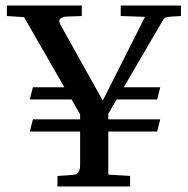

<svg xmlns="http://www.w3.org/2000/svg" viewBox="-20 -675 680 695"><path d="M188 0V-38L243 -42Q270 -43 270 -77V-199H88L99 -243H270V-261L239 -315H88L99 -359H213L67 -613L5 -617V-655H276V-617L222 -615Q210 -615 200 -608.5Q190 -602 199 -585L352 -311L505 -614L417 -617V-655H635V-617L602 -615Q583 -614 577.5 -610.5Q572 -607 564 -592L428 -359H560L549 -315H402L372 -263V-243H560L549 -199H372V-98V-43L451 -38V0Z"/></svg>

Font: Gulzar
Style: Regular
Weight: 400
Designer: Borna Izadpanah, Alice Savoie, Simon Cozens, Fiona Ross
Version: Version 1.000;[7b34f74]; ttfautohint (v1.8.4)